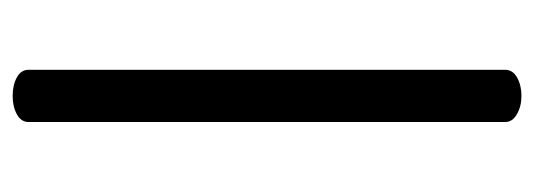

<svg xmlns="http://www.w3.org/2000/svg" viewBox="-289 -491 840 302"><g transform="rotate(90 131.0 -340.0)"><path d="M89.8 35.2V-714.8Q89.8 -726.6 102.1 -733.4Q114.3 -740.2 130.9 -740.2Q147 -740.2 159.4 -733.2Q171.9 -726.1 171.9 -714.8V35.2Q171.9 46.9 159.7 53.5Q147.5 60.1 130.9 60.1Q113.8 60.1 101.8 53.5Q89.8 46.9 89.8 35.2Z"/></g></svg>

Font: Marmelad
Style: Regular
Weight: 400
Designer: Manvel Shmavonyan
Foundry: Cyreal (www.cyreal.org)
Version: Version 1.000